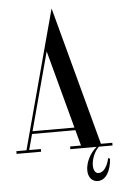

<svg xmlns="http://www.w3.org/2000/svg" viewBox="-83 -779 622 998"><g transform="rotate(-5 228.5 -280.0)"><path d="M478.5 0V-14H419.1L224.9 -737L172.9 -544V-543.7L30.6 -14H-22.1V0H105.9V-14H44.9L66.9 -96H293.1L315.1 -14H258.4V0H395.9C360.3 27.8 336.4 76.9 336.4 117.5C336.4 153.5 356.4 177.5 386.9 177.5C426.9 177.5 455.4 133.5 459.4 67.5L450.1 63C441.1 107 419 136.5 394.4 136.5C376.4 136.5 367.4 119 367.4 95C367.4 65.5 380.9 26 406.9 0ZM180.1 -517 289.3 -110H70.7Z"/></g></svg>

Font: Picaflor 36 pt
Style: Regular
Weight: 400
Designer: Ariel Martín Pérez
Foundry: Tunera Type Foundry
Version: Version 1.000;hotconv 1.0.109;makeotfexe 2.5.65596